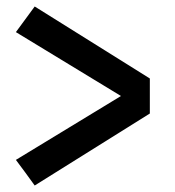

<svg xmlns="http://www.w3.org/2000/svg" viewBox="-20 -636 540 592"><path d="M87 -64 58 -104 29 -143 353 -340 29 -537 87 -616 442 -394V-286Z"/></svg>

Font: Iosevka Extrabold
Style: Regular
Weight: 800
Monospace: yes
Designer: Belleve Invis
Foundry: Belleve Invis
Version: Version 32.5.0; ttfautohint (v1.8.4)